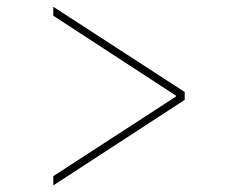

<svg xmlns="http://www.w3.org/2000/svg" viewBox="-20 -568 666 568"><path d="M526.4 -272.5 137.7 -19.5V-46.9L504.9 -285.2L501 -278.3V-290L504.9 -282.2L137.7 -521.5V-547.9L526.4 -295.9Z"/></svg>

Font: Inter 17pt Thin
Style: Regular
Weight: 250
Version: Version 4.001;git-66647c0bb